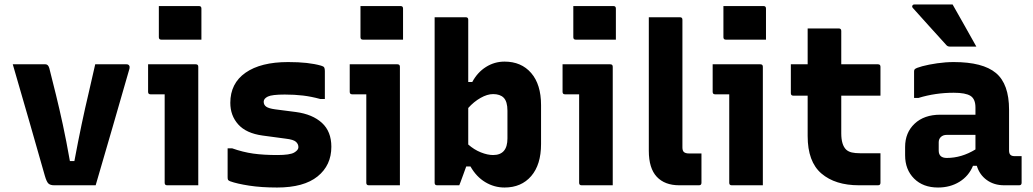

<svg xmlns="http://www.w3.org/2000/svg" viewBox="-20 -827 4610 857"><path d="M183 -540Q195 -540 200 -523Q215 -464 230 -403Q245 -342 260.5 -270.5Q276 -199 292 -108H312Q329 -199 344.5 -272.5Q360 -346 375.5 -411Q391 -476 405 -540H545Q553 -540 556.5 -534.5Q560 -529 558 -521Q521 -391 483 -261Q445 -131 407 0H222Q205 0 196.5 -7.5Q188 -15 180 -43Q149 -153 112 -281Q75 -409 37 -540Z M715 -11V-406H652Q641 -406 641 -417V-540H854Q865 -540 865 -529V0H726Q715 0 715 -11ZM689 -800H868Q879 -800 879 -789V-650H700Q689 -650 689 -661Z M1218 -135Q1274 -135 1293 -146Q1312 -157 1312 -170Q1312 -184 1301 -194Q1290 -204 1256 -208L1152 -222Q1079 -232 1043.5 -271.5Q1008 -311 1008 -368Q1008 -455 1076 -502.5Q1144 -550 1266 -550Q1313 -550 1349 -546Q1385 -542 1413 -534Q1424 -531 1427 -526Q1430 -521 1430 -510V-385H1410Q1370 -396 1332.5 -400.5Q1295 -405 1251 -405Q1194 -405 1175.5 -396Q1157 -387 1157 -373Q1157 -359 1168 -351Q1179 -343 1208 -339L1301 -327Q1375 -317 1417 -278.5Q1459 -240 1459 -172Q1459 -89 1397.5 -39.5Q1336 10 1217 10Q1146 10 1091.5 1.5Q1037 -7 1007 -18Q1000 -21 998 -24Q996 -27 996 -36V-165H1016Q1064 -148 1110 -141.5Q1156 -135 1218 -135Z M1615 -11V-406H1552Q1541 -406 1541 -417V-540H1754Q1765 -540 1765 -529V0H1626Q1615 0 1615 -11ZM1589 -800H1768Q1779 -800 1779 -789V-650H1600Q1589 -650 1589 -661Z M2030 0H1931Q1920 0 1920 -11V-750H2059Q2070 -750 2070 -739V-461H2088Q2111 -504 2149 -528Q2187 -552 2232 -552Q2307 -552 2351 -501Q2395 -450 2395 -358V-184Q2395 -92 2351 -41Q2307 10 2232 10Q2186 10 2146 -14Q2106 -38 2080 -84H2061Q2055 -68 2048 -48Q2041 -28 2035.5 -14Q2030 0 2030 0ZM2181 -407Q2155 -407 2125 -390Q2095 -373 2070 -345V-182Q2096 -159 2126 -147Q2156 -135 2181 -135Q2245 -135 2245 -209V-333Q2245 -374 2228 -391Q2212 -407 2181 -407Z M2565 -11V-406H2502Q2491 -406 2491 -417V-540H2704Q2715 -540 2715 -529V0H2576Q2565 0 2565 -11ZM2539 -800H2718Q2729 -800 2729 -789V-650H2550Q2539 -650 2539 -661Z M3111 -11Q3111 0 3100 0H3012Q2947 0 2911.5 -38Q2876 -76 2876 -154V-750H3015Q3026 -750 3026 -739V-169Q3026 -155 3032 -149Q3039 -142 3056 -142H3111Z M3235 -11V-406H3172Q3161 -406 3161 -417V-540H3374Q3385 -540 3385 -529V0H3246Q3235 0 3235 -11ZM3209 -800H3388Q3399 -800 3399 -789V-650H3220Q3209 -650 3209 -661Z M3910 -143V-11Q3910 0 3899 0H3814Q3708 0 3646.5 -52.5Q3585 -105 3585 -220V-400H3521Q3510 -400 3510 -411V-540H3585V-700H3724Q3735 -700 3735 -689V-540H3899Q3910 -540 3910 -529V-400H3735V-232Q3735 -180 3757 -159Q3767 -150 3782 -146.5Q3797 -143 3819 -143Z M4484 -337V-155Q4484 -142 4490 -136Q4496 -130 4509 -130H4540V-11Q4540 0 4529 0H4462Q4417 0 4384.5 -23.5Q4352 -47 4340 -87H4323Q4304 -41 4262.5 -15.5Q4221 10 4167 10Q4100 10 4060 -30Q4020 -70 4020 -134V-171Q4020 -235 4062.5 -275Q4105 -315 4177 -315H4334V-347Q4334 -385 4312 -399Q4290 -413 4237 -413Q4155 -413 4080 -390H4060V-508Q4060 -515 4063 -518Q4069 -524 4097 -531.5Q4125 -539 4163 -544.5Q4201 -550 4237 -550Q4367 -550 4425.5 -501Q4484 -452 4484 -337ZM4170 -155Q4170 -122 4206 -122Q4272 -122 4334 -160V-225H4206Q4189 -225 4179 -215Q4170 -206 4170 -192ZM4232 -807Q4259 -759 4285.5 -712.5Q4312 -666 4338 -619H4220Q4209 -619 4203 -627Q4159 -676 4125.5 -712.5Q4092 -749 4054 -792Q4050 -797 4052.5 -802Q4055 -807 4061 -807Z"/></svg>

Font: Recursive Sn Lnr St XBd
Style: Regular
Weight: 800
Version: Version 1.079;hotconv 1.0.112;makeotfexe 2.5.65598; ttfautoh